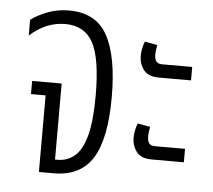

<svg xmlns="http://www.w3.org/2000/svg" viewBox="-45 -605 726 654"><g transform="rotate(5 318.5 -278.5)"><path d="M111 0V-262H61V-307H162V-47H171Q204 -47 229 -68Q254 -89 267.5 -139Q281 -189 281 -276Q281 -403 252 -456.5Q223 -510 157 -510Q91 -510 36 -460V-514Q57 -530 91 -543.5Q125 -557 166 -557Q258 -557 297 -486Q336 -415 336 -275Q336 -133 294.5 -66.5Q253 0 161 0Z M490 -356Q453 -356 437.5 -377Q422 -398 422 -425Q422 -437 425 -451Q428 -465 432 -474L475 -466Q474 -460 472.5 -451Q471 -442 471 -433Q471 -419 476.5 -410.5Q482 -402 497 -402H600V-356ZM490 -76Q453 -76 437.5 -97Q422 -118 422 -145Q422 -157 425 -171Q428 -185 432 -194L475 -186Q474 -180 472.5 -171Q471 -162 471 -153Q471 -139 476.5 -130.5Q482 -122 497 -122H600V-76Z"/></g></svg>

Font: Noto Sans Thai ExtCond Light
Style: Regular
Weight: 300
Width: 2
Designer: Monotype Design Team
Foundry: Monotype Imaging Inc.
Version: Version 2.002; ttfautohint (v1.8.4.7-5d5b)